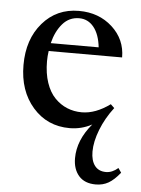

<svg xmlns="http://www.w3.org/2000/svg" viewBox="-49 -479 538 735"><g transform="rotate(5 219.5 -111.0)"><path d="M228 11.2Q141.6 11.2 86.4 -52Q31.2 -115.2 31.2 -214.4Q31.2 -313.5 85.4 -376.2Q139.6 -439 225.1 -439Q301.8 -439 353.3 -392.1Q404.8 -345.2 404.8 -275.9H122.6Q119.6 -255.9 119.6 -236.8Q119.6 -189.9 131.8 -154.1Q144 -118.2 165.3 -96.4Q186.5 -74.7 212.6 -64Q238.8 -53.2 269 -53.2Q321.8 -53.2 377.4 -93.8L391.6 -80.1L391.1 -79.6L391.6 -80.1Q359.4 -38.1 341.3 8.3Q323.2 54.7 323.2 92.8Q323.2 127.4 338.1 147Q353 166.5 381.3 166.5Q405.3 166.5 427.7 147L439.5 164.1Q416.5 192.9 395 205.1Q373.5 217.3 346.2 217.3Q303.7 217.3 281.2 191.7Q258.8 166 258.8 124Q258.8 54.2 313.5 -10.3Q273.4 11.2 228 11.2ZM228.5 -411.1Q189.9 -411.1 164.6 -381.8Q139.2 -352.5 127.9 -306.6H312Q306.6 -356.4 284.4 -383.8Q262.2 -411.1 228.5 -411.1Z"/></g></svg>

Font: Elstob 14pt Medium
Style: Regular
Weight: 500
Designer: Peter S. Baker
Version: Version 1.015